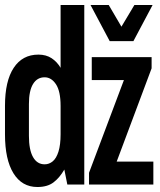

<svg xmlns="http://www.w3.org/2000/svg" viewBox="-20 -740 640 770"><path d="M130 10Q68 10 34 -45Q0 -100 0 -201V-316Q0 -415 35 -468Q70 -521 134 -521Q165 -521 187 -506.5Q209 -492 223 -468V-720H318V0H250L238 -60Q219 -27 194.5 -8.5Q170 10 130 10ZM159 -81Q177 -81 191.5 -93Q206 -105 214.5 -132Q223 -159 223 -202V-315Q223 -374 204.5 -402Q186 -430 159 -430Q129 -430 112.5 -403Q96 -376 96 -323V-195Q96 -139 112.5 -110Q129 -81 159 -81ZM337 0V-47L477 -419H348V-511H588V-466L448 -92H595V0ZM420 -575 343 -720H416L467 -633L519 -720H592L515 -575Z"/></svg>

Font: Chivo Mono SemiBold
Style: Regular
Weight: 600
Monospace: yes
Designer: Hector Gatti
Foundry: Omnibus-Type
Version: Version 1.008